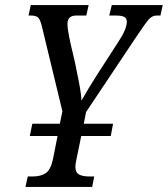

<svg xmlns="http://www.w3.org/2000/svg" viewBox="-20 -734 659 754"><path d="M619 -714 610 -673H595Q577 -673 563 -656.5Q549 -640 515 -589L318 -294L309 -248H424L415 -200H299L281 -112Q276 -90 276 -79Q276 -57 290 -49Q304 -41 332 -41H350L342 0H80L89 -41H109Q140 -41 159.5 -54Q179 -67 188 -109L206 -200H97L107 -248H215L225 -297L147 -620Q140 -652 132 -662.5Q124 -673 102 -673H92L101 -714H328L319 -673H280Q245 -673 245 -641Q245 -622 251.5 -589.5Q258 -557 266 -525L275 -486L283 -446Q289 -419 294 -389.5Q299 -360 300 -339Q326 -385 361 -440L443 -567Q478 -619 478 -649Q478 -662 468 -667.5Q458 -673 435 -673H409L419 -714Z"/></svg>

Font: Noto Serif Cond
Style: Italic
Weight: 400
Width: 3
Italic angle: -12°
Designer: Monotype Design Team
Foundry: Monotype Imaging Inc.
Version: Version 1.001